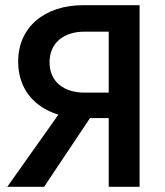

<svg xmlns="http://www.w3.org/2000/svg" viewBox="-20 -720 635 740"><path d="M518 -700H301C150 -700 50 -614 50 -483C50 -395 93 -328 169 -292C180 -287 192 -282 205 -278L8 0H150L327 -265H399V0H518ZM399 -363H306C226 -363 171 -405 171 -480C171 -555 226 -598 306 -598H399Z"/></svg>

Font: Jost Medium
Style: Regular
Weight: 500
Version: Version 3.710